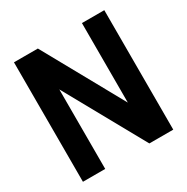

<svg xmlns="http://www.w3.org/2000/svg" viewBox="-167 -885 1005 1030"><g transform="rotate(-30 335.0 -370.0)"><path d="M55.5 0V-740H203.5L476.5 -247.5V-740H615V0H467L193.5 -492.5V0Z"/></g></svg>

Font: Encode Sans Condensed Condensed
Style: Bold
Weight: 700
Width: 3
Designer: Multiple Designers
Foundry: Impallari Type
Version: Version 3.000; ttfautohint (v1.8.3) -l 8 -r 50 -G 200 -x 14 